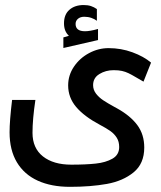

<svg xmlns="http://www.w3.org/2000/svg" viewBox="-20 -741 640 762"><path d="M18 -216Q18 -261.5 28 -344.5H120.5Q109 -267.5 109 -214Q109 -153 150.5 -120.2Q192 -87.5 263 -87.5Q320.5 -87.5 360 -91.8Q399.5 -96 426.2 -111.2Q453 -126.5 453 -157.5Q453 -179 443.5 -194.2Q434 -209.5 418.2 -220.8Q402.5 -232 375 -246.5Q314 -279 282.2 -316.5Q250.5 -354 250.5 -402Q250.5 -442.5 273.5 -476.5Q296.5 -510.5 333.5 -530.2Q370.5 -550 411 -550Q460.5 -550 505.5 -533.5Q550.5 -517 579.5 -492.5L549.5 -417L527 -430Q502.5 -444.5 490 -450.5Q477.5 -456.5 464 -459.5Q450.5 -462.5 431 -462.5Q399.5 -462.5 374.5 -447.2Q349.5 -432 349.5 -403Q349.5 -384.5 361.2 -369.2Q373 -354 390 -342.8Q407 -331.5 433.5 -317L444.5 -311Q497 -282 524.8 -244.8Q552.5 -207.5 552.5 -155.5Q552.5 -91.5 510.2 -57Q468 -22.5 404 -11Q340 0.5 257.5 0.5Q183.5 0.5 129.8 -24Q76 -48.5 47 -97Q18 -145.5 18 -216ZM231.5 -592.5 253.5 -599Q234 -616.5 234 -648.5Q234 -683.5 255.5 -702.2Q277 -721 312 -721Q328.5 -721 340.8 -717Q353 -713 364.5 -705V-658.5Q355.5 -665.5 342.5 -670Q329.5 -674.5 314.5 -674.5Q299 -674.5 289.5 -666.5Q280 -658.5 280 -646Q280 -617 317.5 -617Q337 -617 369 -626V-582L231.5 -550.5Z"/></svg>

Font: JuliaMono
Style: Bold Italic
Weight: 700
Italic angle: -9°
Monospace: yes
Designer: cormullion
Foundry: corm
Version: Version 0.057; ttfautohint (v1.8.4)